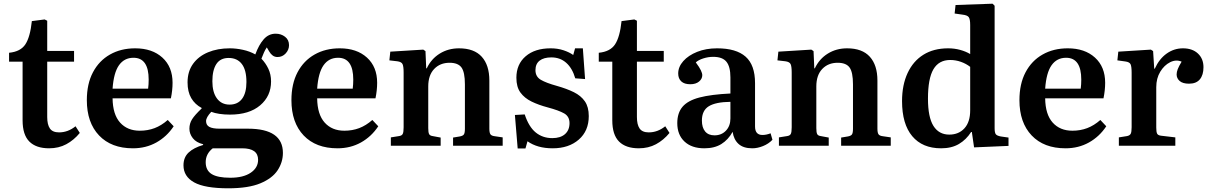

<svg xmlns="http://www.w3.org/2000/svg" viewBox="-20 -787 6530 1037"><path d="M245 14Q175 14 138.5 -22.5Q102 -59 102 -137V-454H29V-502Q91 -508 117 -547.5Q143 -587 152 -673L221 -682L235 -675V-512H380V-454H235V-155Q235 -114 249.5 -93Q264 -72 299 -72Q347 -72 388 -105L411 -69Q379 -30 338 -8Q297 14 245 14Z M698 14Q581 14 515 -55.5Q449 -125 449 -246Q449 -334 482 -396.5Q515 -459 574 -492.5Q633 -526 710 -526Q802 -526 857 -476Q912 -426 912 -340Q912 -300 903 -256H588Q589 -169 628.5 -125Q668 -81 735 -81Q778 -81 815 -95Q852 -109 886 -139L918 -105Q881 -49 824.5 -17.5Q768 14 698 14ZM588 -308H780Q783 -331 783 -357Q783 -475 701 -475Q651 -475 622.5 -434.5Q594 -394 588 -308Z M1213 230Q1086 230 1028.5 198Q971 166 971 106Q971 63 998.5 37Q1026 11 1077 -4V-8Q1040 -17 1021.5 -40.5Q1003 -64 1003 -92Q1003 -120 1017.5 -143Q1032 -166 1069 -201V-204Q1033 -223 1013 -257Q993 -291 993 -342Q993 -401 1022.5 -442Q1052 -483 1103.5 -504.5Q1155 -526 1221 -526Q1255 -526 1292 -518Q1329 -510 1359 -493Q1378 -545 1404.5 -575Q1431 -605 1469 -605Q1498 -605 1519.5 -588.5Q1541 -572 1541 -543Q1541 -518 1523 -498.5Q1505 -479 1479 -479Q1464 -479 1453 -487Q1442 -495 1434 -509L1421 -531Q1412 -518 1405.5 -503Q1399 -488 1392 -470Q1415 -446 1429.5 -415.5Q1444 -385 1444 -347Q1444 -268 1385 -218Q1326 -168 1222 -168Q1191 -168 1165 -172Q1139 -176 1121 -183Q1093 -153 1093 -133Q1093 -111 1111 -101.5Q1129 -92 1166 -92H1319Q1508 -92 1508 39Q1508 89 1479.5 132.5Q1451 176 1386.5 203Q1322 230 1213 230ZM1220 -222Q1264 -222 1287.5 -253.5Q1311 -285 1311 -344Q1311 -409 1286 -441.5Q1261 -474 1215 -474Q1170 -474 1148.5 -441Q1127 -408 1127 -348Q1127 -289 1151.5 -255.5Q1176 -222 1220 -222ZM1224 173Q1294 173 1334 146Q1374 119 1374 76Q1374 14 1288 14H1129Q1091 44 1091 89Q1091 133 1123 153Q1155 173 1224 173Z M1803 14Q1686 14 1620 -55.5Q1554 -125 1554 -246Q1554 -334 1587 -396.5Q1620 -459 1679 -492.5Q1738 -526 1815 -526Q1907 -526 1962 -476Q2017 -426 2017 -340Q2017 -300 2008 -256H1693Q1694 -169 1733.5 -125Q1773 -81 1840 -81Q1883 -81 1920 -95Q1957 -109 1991 -139L2023 -105Q1986 -49 1929.5 -17.5Q1873 14 1803 14ZM1693 -308H1885Q1888 -331 1888 -357Q1888 -475 1806 -475Q1756 -475 1727.5 -434.5Q1699 -394 1693 -308Z M2091 0V-45L2135 -52Q2150 -54 2155 -63.5Q2160 -73 2160 -99V-395Q2160 -429 2154 -441Q2148 -453 2126 -456L2083 -461L2088 -508L2266 -519L2278 -511L2282 -418H2285Q2309 -469 2355 -497.5Q2401 -526 2459 -526Q2541 -526 2582 -480.5Q2623 -435 2623 -352V-92Q2623 -70 2629 -61.5Q2635 -53 2654 -51L2695 -45V0H2427V-44L2463 -50Q2480 -53 2485.5 -61Q2491 -69 2491 -92V-331Q2491 -397 2472.5 -422.5Q2454 -448 2408 -448Q2357 -448 2325 -414.5Q2293 -381 2293 -320V-95Q2293 -72 2297.5 -63Q2302 -54 2317 -52L2360 -44V0Z M2776 15 2761 -166 2814 -169Q2836 -102 2873.5 -71.5Q2911 -41 2963 -41Q3007 -41 3031.5 -62.5Q3056 -84 3056 -122Q3056 -158 3027 -174.5Q2998 -191 2938 -207Q2889 -220 2851 -238.5Q2813 -257 2791 -287Q2769 -317 2769 -367Q2769 -440 2819 -483Q2869 -526 2954 -526Q2992 -526 3023.5 -515.5Q3055 -505 3076 -490L3086 -526H3128L3140 -360L3087 -364Q3071 -419 3038 -448Q3005 -477 2958 -477Q2917 -477 2894.5 -459.5Q2872 -442 2872 -408Q2872 -373 2901 -356Q2930 -339 2988 -323Q3041 -308 3079.5 -289Q3118 -270 3139 -239.5Q3160 -209 3160 -160Q3160 -80 3106 -33Q3052 14 2965 14Q2882 14 2829 -24L2818 15Z M3430 14Q3360 14 3323.5 -22.5Q3287 -59 3287 -137V-454H3214V-502Q3276 -508 3302 -547.5Q3328 -587 3337 -673L3406 -682L3420 -675V-512H3565V-454H3420V-155Q3420 -114 3434.5 -93Q3449 -72 3484 -72Q3532 -72 3573 -105L3596 -69Q3564 -30 3523 -8Q3482 14 3430 14Z M3784 14Q3716 14 3677 -22.5Q3638 -59 3638 -122Q3638 -177 3666.5 -210.5Q3695 -244 3758 -260.5Q3821 -277 3925 -282V-369Q3925 -427 3903.5 -453.5Q3882 -480 3832 -480Q3805 -480 3778.5 -471.5Q3752 -463 3738 -450Q3758 -423 3765.5 -407Q3773 -391 3773 -381Q3773 -361 3755.5 -346.5Q3738 -332 3708 -332Q3676 -332 3659.5 -347.5Q3643 -363 3643 -390Q3643 -426 3670.5 -457Q3698 -488 3745.5 -507Q3793 -526 3853 -526Q3956 -526 4007 -481Q4058 -436 4058 -338V-104Q4058 -58 4098 -58Q4119 -58 4142 -67L4152 -32Q4131 -10 4101 2Q4071 14 4043 14Q3995 14 3969 -9.5Q3943 -33 3937 -75Q3913 -32 3876 -9Q3839 14 3784 14ZM3839 -56Q3877 -56 3901 -81.5Q3925 -107 3925 -147V-237Q3845 -236 3808 -213Q3771 -190 3771 -136Q3771 -98 3788.5 -77Q3806 -56 3839 -56Z M4187 0V-45L4231 -52Q4246 -54 4251 -63.5Q4256 -73 4256 -99V-395Q4256 -429 4250 -441Q4244 -453 4222 -456L4179 -461L4184 -508L4362 -519L4374 -511L4378 -418H4381Q4405 -469 4451 -497.5Q4497 -526 4555 -526Q4637 -526 4678 -480.5Q4719 -435 4719 -352V-92Q4719 -70 4725 -61.5Q4731 -53 4750 -51L4791 -45V0H4523V-44L4559 -50Q4576 -53 4581.5 -61Q4587 -69 4587 -92V-331Q4587 -397 4568.5 -422.5Q4550 -448 4504 -448Q4453 -448 4421 -414.5Q4389 -381 4389 -320V-95Q4389 -72 4393.5 -63Q4398 -54 4413 -52L4456 -44V0Z M5063 14Q4962 14 4907 -51.5Q4852 -117 4852 -241Q4852 -328 4882 -392.5Q4912 -457 4967.5 -491.5Q5023 -526 5101 -526Q5135 -526 5166 -517.5Q5197 -509 5220 -495V-652Q5220 -683 5212.5 -694Q5205 -705 5178 -708L5136 -714L5141 -760L5341 -767L5352 -756V-95Q5352 -71 5358 -62.5Q5364 -54 5385 -50L5427 -44V1L5241 9L5229 -74H5225Q5199 -33 5159.5 -9.5Q5120 14 5063 14ZM5107 -60Q5158 -60 5189 -94Q5220 -128 5220 -191V-426Q5198 -443 5170 -453Q5142 -463 5112 -463Q5051 -463 5021.5 -413Q4992 -363 4992 -254Q4992 -154 5021.5 -107Q5051 -60 5107 -60Z M5735 14Q5618 14 5552 -55.5Q5486 -125 5486 -246Q5486 -334 5519 -396.5Q5552 -459 5611 -492.5Q5670 -526 5747 -526Q5839 -526 5894 -476Q5949 -426 5949 -340Q5949 -300 5940 -256H5625Q5626 -169 5665.5 -125Q5705 -81 5772 -81Q5815 -81 5852 -95Q5889 -109 5923 -139L5955 -105Q5918 -49 5861.5 -17.5Q5805 14 5735 14ZM5625 -308H5817Q5820 -331 5820 -357Q5820 -475 5738 -475Q5688 -475 5659.5 -434.5Q5631 -394 5625 -308Z M6023 0V-45L6067 -52Q6082 -55 6087 -64.5Q6092 -74 6092 -100V-394Q6092 -427 6086.5 -439.5Q6081 -452 6058 -455L6015 -461L6020 -508L6196 -519L6208 -511L6214 -416H6217Q6241 -469 6281 -497.5Q6321 -526 6369 -526Q6420 -526 6450 -498Q6480 -470 6480 -424Q6480 -382 6460.5 -358.5Q6441 -335 6402 -335Q6368 -335 6351.5 -349.5Q6335 -364 6335 -385Q6335 -398 6341 -413.5Q6347 -429 6362 -454Q6332 -467 6300 -451Q6268 -435 6246.5 -399.5Q6225 -364 6225 -316V-98Q6225 -75 6229.5 -65.5Q6234 -56 6251 -54L6328 -45V0Z"/></svg>

Font: Literata 36pt SemiBold
Style: Regular
Weight: 600
Designer: Latin by Veronika Burian and Jose Scaglione. Greek by Irene Vlachou. Cyrillic by Vera Evstafieva.
Foundry: TypeTogether
Version: Version 3.002